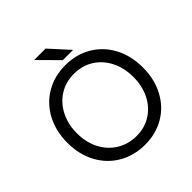

<svg xmlns="http://www.w3.org/2000/svg" viewBox="-235 -1081 1270 1270"><g transform="rotate(-45 400.0 -446.0)"><path d="M47 -360.4Q47 -468.6 91.7 -553.5Q136.4 -638.4 216.9 -686.1Q297.4 -733.8 400.4 -733.8Q502.7 -733.8 583.3 -686.1Q663.8 -638.4 708.5 -553.5Q753.2 -468.6 753.2 -360.4Q753.2 -252.2 708.6 -167.3Q663.9 -82.4 584.3 -35.2Q504.6 12 403.2 12Q300 12 219 -35.2Q138.1 -82.3 92.5 -167.2Q47 -252.1 47 -360.4ZM664.2 -360.4Q664.2 -444.7 630.5 -511.5Q596.8 -578.2 536.9 -615.7Q477.1 -653.2 400.4 -653.2Q323.8 -653.2 264 -615.7Q204.2 -578.2 170.2 -511.5Q136.2 -444.7 136.2 -360.4Q136.2 -276 170.3 -209.8Q204.4 -143.6 265.5 -106.1Q326.6 -68.6 403.2 -68.6Q479 -68.6 538.4 -106.1Q597.8 -143.6 631 -209.8Q664.2 -276 664.2 -360.4ZM279 -903.6H386L508.6 -768.8H412.6Z"/></g></svg>

Font: 寒蝉端黑体 Light
Style: Regular
Weight: 300
Designer: ChillDuanSans {Warren2060}; 
Source Han Sans {Ryoko NISHIZUKA 西塚涼子 (kana, bopomofo & ideographs); Paul D. Hunt (Latin, G
Foundry: ChillType&Adobe
Version: Version 1.300;Glyphs 3.3 (3306)